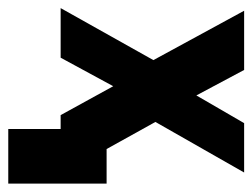

<svg xmlns="http://www.w3.org/2000/svg" viewBox="-102 -392 614 467"><g transform="rotate(90 204.5 -159.0)"><path d="M117.7 -225.6 -2.4 -446.3H141.6L203.6 -330.1L271 -446.3H391.1L268.1 -230.5L334 -111.8H418V127.4H285.2V0H251.5L181.2 -127.9L111.8 0H-8.8Z"/></g></svg>

Font: Roboto Flex Super Cond Bold
Style: Regular
Weight: 700
Width: 3
Designer: Berlow after Robertson
Foundry: Google
Version: Version 3.000